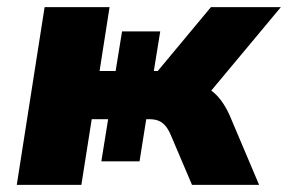

<svg xmlns="http://www.w3.org/2000/svg" viewBox="-20 -518 807 538"><path d="M27 0 105 -498H287L259 -319H304L322 -430H429L411 -319H422L571 -498H767L551 -239L520 -284Q546 -281 565 -269Q584 -257 598 -238.5Q612 -220 623 -196L706 0H518L458 -141Q451 -157 442.5 -166.5Q434 -176 423.5 -180Q413 -184 398 -184H378L392 -198L371 -66H264L283 -184H237L208 0Z"/></svg>

Font: Nunito Sans 10pt Black
Style: Italic
Weight: 900
Italic angle: -9°
Designer: Vernon Adams
Foundry: Vernon Adams
Version: Version 3.101;gftools[0.9.27]